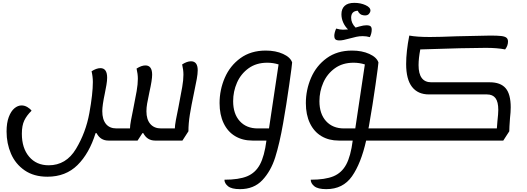

<svg xmlns="http://www.w3.org/2000/svg" viewBox="-20 -959 3689 1344"><path d="M1364 -467Q1364 -443 1357.5 -406.5Q1351 -370 1338 -309Q1319 -219 1309 -157Q1299 -95 1299 -40L1257 25H1066Q1010 25 983 -27H977L943 25H739Q683 25 656 -27H649Q605 115 522.5 196.5Q440 278 312 278Q217 278 152.5 233.5Q88 189 57 117Q26 45 26 -38Q26 -99 41.5 -140Q57 -181 81 -201Q105 -221 131 -221Q152 -221 171.5 -209.5Q191 -198 201 -184Q167 -151 150 -115.5Q133 -80 133 -23Q133 78 184 138Q235 198 321 198Q443 198 512 83Q581 -32 605.5 -167.5Q630 -303 630 -385Q630 -422 621 -460Q655 -482 683 -482Q730 -482 730 -415Q730 -394 725 -364.5Q720 -335 714 -306Q696 -222 696 -181Q696 -123 721.5 -91.5Q747 -60 796 -60H890V-61Q890 -79 897 -117.5Q904 -156 913 -198Q928 -271 936.5 -321Q945 -371 945 -407Q945 -441 936 -479Q970 -501 998 -501Q1045 -501 1045 -436Q1045 -399 1026 -315Q1015 -263 1010 -234.5Q1005 -206 1005 -180Q1005 -123 1032 -91.5Q1059 -60 1108 -60H1204V-61Q1204 -79 1211.5 -120.5Q1219 -162 1229 -208Q1247 -301 1255.5 -350Q1264 -399 1264 -436Q1264 -470 1255 -508Q1289 -530 1317 -530Q1364 -530 1364 -467Z M2025 -522Q2025 -509 2004.5 -365Q1984 -221 1962 -97Q1937 46 1906.5 142.5Q1876 239 1816.5 302Q1757 365 1660 365Q1601 365 1576 344.5Q1551 324 1551 299Q1652 299 1710 275Q1768 251 1799.5 192.5Q1831 134 1845 25H1747Q1678 25 1626 -6Q1574 -37 1545.5 -96.5Q1517 -156 1517 -237Q1517 -330 1553.5 -414.5Q1590 -499 1663 -552Q1736 -605 1840 -605Q1910 -605 1961.5 -581.5Q2013 -558 2025 -522ZM1784 -60H1863L1930 -508Q1892 -520 1851 -520Q1774 -520 1720 -481Q1666 -442 1639 -380.5Q1612 -319 1612 -251Q1612 -162 1658.5 -111Q1705 -60 1784 -60Z M2709 25H2543Q2507 185 2444 275Q2381 365 2264 365Q2205 365 2180 344.5Q2155 324 2155 299Q2256 299 2314 275Q2372 251 2403.5 192.5Q2435 134 2449 25H2351Q2282 25 2230 -6Q2178 -37 2149.5 -96.5Q2121 -156 2121 -237Q2121 -330 2157.5 -414.5Q2194 -499 2267 -552Q2340 -605 2444 -605Q2514 -605 2565.5 -581.5Q2617 -558 2629 -522Q2629 -509 2608.5 -365Q2588 -221 2566 -97Q2562 -70 2559 -60H2722ZM2388 -60H2467L2534 -508Q2496 -520 2455 -520Q2378 -520 2324 -481Q2270 -442 2243 -380.5Q2216 -319 2216 -251Q2216 -162 2262.5 -111Q2309 -60 2388 -60ZM2582 -752Q2582 -725 2569 -699Q2546 -706 2519 -706Q2496 -706 2475 -701.5Q2454 -697 2425 -689Q2380 -676 2357 -676Q2335 -676 2327.5 -684Q2320 -692 2320 -707Q2320 -729 2333 -759Q2361 -751 2381 -751Q2392 -751 2416 -753Q2394 -775 2382 -802.5Q2370 -830 2370 -859Q2370 -897 2392.5 -918Q2415 -939 2460 -939Q2504 -939 2539 -923Q2574 -907 2573 -884Q2572 -872 2562.5 -861.5Q2553 -851 2535 -851Q2528 -851 2524 -852Q2497 -855 2484 -884Q2438 -881 2438 -835Q2438 -797 2469 -766Q2478 -769 2495 -773.5Q2512 -778 2522.5 -780Q2533 -782 2544 -782Q2567 -782 2574.5 -774.5Q2582 -767 2582 -752Z M3555 -208Q3555 -174 3550 -132Q3545 -65 3545 -40L3503 25H2707L2720 -60H3458Q3458 -71 3462 -111Q3468 -163 3468 -190Q3468 -246 3448.5 -272Q3429 -298 3389 -298H2983Q2905 -298 2864 -351Q2823 -404 2823 -511Q2823 -598 2845 -710Q2898 -700 2989 -700Q3055 -700 3177 -705Q3382 -710 3412 -710Q3462 -710 3488 -707Q3514 -704 3525 -695Q3536 -686 3536 -668Q3536 -639 3516 -613Q3461 -624 3380 -624Q3248 -624 2922 -613Q2910 -551 2910 -503Q2910 -383 2999 -383H3408Q3484 -383 3519.5 -341.5Q3555 -300 3555 -208Z"/></svg>

Font: Lemonada Light
Style: Regular
Weight: 300
Designer: Mohamed Gaber (Arabic) Eduardo Tunni (Latin)
Foundry: Kief Type Foundry
Version: Version 3.006